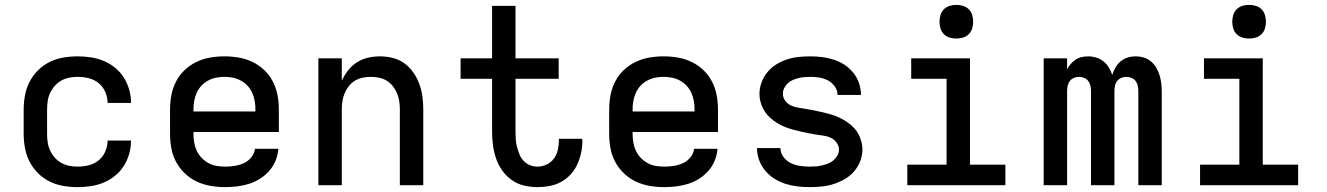

<svg xmlns="http://www.w3.org/2000/svg" viewBox="-20 -759 5440 787"><path d="M298 8Q268 8 239 3Q210 -2 183.5 -15Q157 -28 136 -49Q115 -70 101.5 -96Q88 -122 82.5 -151.5Q77 -181 77 -210V-310Q77 -339 82.5 -368.5Q88 -398 101.5 -424Q115 -450 136 -471Q157 -492 183.5 -505Q210 -518 239 -523Q268 -528 298 -528Q325 -528 352 -524Q379 -520 404.5 -509.5Q430 -499 451.5 -481.5Q473 -464 487.5 -441Q502 -418 509.5 -391.5Q517 -365 517 -338Q517 -337 517 -337Q517 -337 517 -337H421Q421 -337 421 -337Q421 -337 421 -337Q421 -360 411.5 -382Q402 -404 384 -418.5Q366 -433 343.5 -438.5Q321 -444 298 -444Q280 -444 263 -440.5Q246 -437 231 -428.5Q216 -420 204.5 -407Q193 -394 185.5 -378Q178 -362 175.5 -344.5Q173 -327 173 -310V-210Q173 -193 175.5 -175.5Q178 -158 185.5 -142Q193 -126 204.5 -113Q216 -100 231 -91.5Q246 -83 263 -79.5Q280 -76 298 -76Q321 -76 343.5 -81.5Q366 -87 384 -101.5Q402 -116 411.5 -138Q421 -160 421 -183Q421 -183 421 -183Q421 -183 421 -183H517Q517 -183 517 -183Q517 -183 517 -182Q517 -155 509.5 -128.5Q502 -102 487.5 -79Q473 -56 451.5 -38.5Q430 -21 404.5 -10.5Q379 0 352 4Q325 8 298 8Z M903 8Q873 8 843.5 3Q814 -2 787 -14.5Q760 -27 738 -48Q716 -69 702 -95Q688 -121 682.5 -150.5Q677 -180 677 -210V-310Q677 -340 682.5 -369Q688 -398 701.5 -424.5Q715 -451 736.5 -471.5Q758 -492 785 -505Q812 -518 841 -523Q870 -528 900 -528Q930 -528 959 -523Q988 -518 1015 -505Q1042 -492 1063.5 -471.5Q1085 -451 1098.5 -424.5Q1112 -398 1117.5 -369Q1123 -340 1123 -310V-218H773V-210Q773 -192 776 -174.5Q779 -157 786.5 -141Q794 -125 806.5 -112Q819 -99 834.5 -90.5Q850 -82 867.5 -79Q885 -76 903 -76Q922 -76 941.5 -79Q961 -82 979 -90Q997 -98 1010 -114Q1023 -130 1025 -149H1121Q1119 -124 1109.5 -100.5Q1100 -77 1083.5 -58.5Q1067 -40 1046 -26.5Q1025 -13 1001 -5.5Q977 2 952 5Q927 8 903 8ZM1027 -302V-310Q1027 -328 1024 -345Q1021 -362 1014 -378Q1007 -394 995 -407Q983 -420 967.5 -428.5Q952 -437 935 -440.5Q918 -444 900 -444Q882 -444 865 -440.5Q848 -437 832.5 -428.5Q817 -420 805 -407Q793 -394 786 -378Q779 -362 776 -345Q773 -328 773 -310V-302Z M1285 0V-520H1381V-428Q1391 -450 1406.5 -470Q1422 -490 1443 -503.5Q1464 -517 1488.5 -522.5Q1513 -528 1537 -528Q1564 -528 1590 -521.5Q1616 -515 1637.5 -499.5Q1659 -484 1674.5 -461.5Q1690 -439 1699 -414Q1708 -389 1711.5 -363Q1715 -337 1715 -310V0H1619V-310Q1619 -327 1616.5 -344Q1614 -361 1607.5 -376.5Q1601 -392 1590.5 -405.5Q1580 -419 1565.5 -428Q1551 -437 1534 -440.5Q1517 -444 1500 -444Q1483 -444 1466 -440.5Q1449 -437 1434.5 -428Q1420 -419 1409.5 -405.5Q1399 -392 1392.5 -376.5Q1386 -361 1383.5 -344Q1381 -327 1381 -310V0Z M2183 8Q2155 8 2127.5 1.5Q2100 -5 2077 -21.5Q2054 -38 2038 -61Q2022 -84 2013 -110.5Q2004 -137 2000.5 -164.5Q1997 -192 1997 -220V-436H1868V-520H1997V-735H2093V-520H2270V-436H2093V-220Q2093 -204 2094 -188.5Q2095 -173 2099 -157.5Q2103 -142 2109 -127Q2115 -112 2126 -100Q2137 -88 2152 -82Q2167 -76 2183 -76Q2202 -76 2220.5 -84.5Q2239 -93 2250.5 -109Q2262 -125 2266.5 -144.5Q2271 -164 2271 -184Q2271 -185 2271 -187Q2271 -189 2271 -190H2366Q2367 -187 2367 -184.5Q2367 -182 2367 -179Q2367 -155 2361.5 -130.5Q2356 -106 2345.5 -83.5Q2335 -61 2317.5 -42.5Q2300 -24 2278.5 -12.5Q2257 -1 2232 3.5Q2207 8 2183 8Z M2703 8Q2673 8 2643.5 3Q2614 -2 2587 -14.5Q2560 -27 2538 -48Q2516 -69 2502 -95Q2488 -121 2482.5 -150.5Q2477 -180 2477 -210V-310Q2477 -340 2482.5 -369Q2488 -398 2501.5 -424.5Q2515 -451 2536.5 -471.5Q2558 -492 2585 -505Q2612 -518 2641 -523Q2670 -528 2700 -528Q2730 -528 2759 -523Q2788 -518 2815 -505Q2842 -492 2863.5 -471.5Q2885 -451 2898.5 -424.5Q2912 -398 2917.5 -369Q2923 -340 2923 -310V-218H2573V-210Q2573 -192 2576 -174.5Q2579 -157 2586.5 -141Q2594 -125 2606.5 -112Q2619 -99 2634.5 -90.5Q2650 -82 2667.5 -79Q2685 -76 2703 -76Q2722 -76 2741.5 -79Q2761 -82 2779 -90Q2797 -98 2810 -114Q2823 -130 2825 -149H2921Q2919 -124 2909.5 -100.5Q2900 -77 2883.5 -58.5Q2867 -40 2846 -26.5Q2825 -13 2801 -5.5Q2777 2 2752 5Q2727 8 2703 8ZM2827 -302V-310Q2827 -328 2824 -345Q2821 -362 2814 -378Q2807 -394 2795 -407Q2783 -420 2767.5 -428.5Q2752 -437 2735 -440.5Q2718 -444 2700 -444Q2682 -444 2665 -440.5Q2648 -437 2632.5 -428.5Q2617 -420 2605 -407Q2593 -394 2586 -378Q2579 -362 2576 -345Q2573 -328 2573 -310V-302Z M3298 8Q3273 8 3248 5Q3223 2 3199.5 -5.5Q3176 -13 3154.5 -26.5Q3133 -40 3117 -59Q3101 -78 3092 -102Q3083 -126 3083 -151Q3083 -151 3083 -151.5Q3083 -152 3083 -152H3179Q3179 -132 3191.5 -115.5Q3204 -99 3221.5 -90.5Q3239 -82 3259 -79Q3279 -76 3298 -76Q3311 -76 3324 -77Q3337 -78 3349.5 -81Q3362 -84 3374 -88.5Q3386 -93 3396 -101.5Q3406 -110 3412.5 -121.5Q3419 -133 3419 -146Q3419 -161 3409 -174.5Q3399 -188 3385 -194.5Q3371 -201 3355.5 -203Q3340 -205 3324.5 -207.5Q3309 -210 3293.5 -213Q3278 -216 3263 -219.5Q3248 -223 3233 -227Q3218 -231 3203 -236.5Q3188 -242 3174.5 -249.5Q3161 -257 3148.5 -266.5Q3136 -276 3125.5 -288Q3115 -300 3108 -313.5Q3101 -327 3097 -342.5Q3093 -358 3093 -374Q3093 -398 3101.5 -421Q3110 -444 3125.5 -463Q3141 -482 3162 -495Q3183 -508 3206 -515.5Q3229 -523 3253 -525.5Q3277 -528 3302 -528Q3326 -528 3350 -525Q3374 -522 3397.5 -514.5Q3421 -507 3441.5 -493.5Q3462 -480 3477.5 -461Q3493 -442 3501 -418.5Q3509 -395 3509 -371Q3509 -371 3509 -371Q3509 -371 3509 -370Q3509 -370 3509 -370Q3509 -370 3509 -370H3413Q3413 -389 3401.5 -405Q3390 -421 3373.5 -429.5Q3357 -438 3338.5 -441Q3320 -444 3302 -444Q3289 -444 3277 -443Q3265 -442 3253 -439Q3241 -436 3229.5 -431Q3218 -426 3209 -417.5Q3200 -409 3194.5 -398Q3189 -387 3189 -375Q3189 -359 3198.5 -346Q3208 -333 3222.5 -326.5Q3237 -320 3252.5 -317.5Q3268 -315 3283.5 -312.5Q3299 -310 3314 -307Q3329 -304 3344.5 -300.5Q3360 -297 3375 -293Q3390 -289 3404.5 -283.5Q3419 -278 3433 -270.5Q3447 -263 3459.5 -253.5Q3472 -244 3482.5 -232.5Q3493 -221 3500 -207Q3507 -193 3511 -177.5Q3515 -162 3515 -147Q3515 -122 3506 -98.5Q3497 -75 3480.5 -56Q3464 -37 3442 -24.5Q3420 -12 3396.5 -4.5Q3373 3 3348 5.5Q3323 8 3298 8Z M3699 0V-84H3860V-436H3715V-520H3956V-84H4101V0ZM3900 -601Q3886 -601 3872.5 -605Q3859 -609 3849 -619Q3839 -629 3835 -642.5Q3831 -656 3831 -670Q3831 -684 3835 -697.5Q3839 -711 3849 -721Q3859 -731 3872.5 -735Q3886 -739 3900 -739Q3914 -739 3927.5 -735Q3941 -731 3951 -721Q3961 -711 3965 -697.5Q3969 -684 3969 -670Q3969 -656 3965 -642.5Q3961 -629 3951 -619Q3941 -609 3927.5 -605Q3914 -601 3900 -601Z M4258 0V-520H4354V-475Q4360 -487 4369 -497Q4378 -507 4389 -514.5Q4400 -522 4413.5 -525Q4427 -528 4441 -528Q4441 -528 4441 -528Q4441 -528 4441 -528Q4457 -528 4473.5 -523Q4490 -518 4503 -507.5Q4516 -497 4525 -482.5Q4534 -468 4539 -452Q4544 -468 4552.5 -482.5Q4561 -497 4573.5 -507.5Q4586 -518 4602 -523Q4618 -528 4635 -528Q4635 -528 4635 -528Q4635 -528 4635 -528Q4652 -528 4668.5 -523Q4685 -518 4698 -507Q4711 -496 4719.5 -481.5Q4728 -467 4733 -450.5Q4738 -434 4740 -417Q4742 -400 4742 -384V0H4646V-384Q4646 -395 4644 -406Q4642 -417 4635.5 -426Q4629 -435 4618.5 -439.5Q4608 -444 4597 -444Q4586 -444 4575.5 -439.5Q4565 -435 4558.5 -426Q4552 -417 4550 -406Q4548 -395 4548 -384V0H4452V-384Q4452 -395 4450 -406Q4448 -417 4441.5 -426Q4435 -435 4424.5 -439.5Q4414 -444 4403 -444Q4392 -444 4381.5 -439.5Q4371 -435 4364.5 -426Q4358 -417 4356 -406Q4354 -395 4354 -384V0Z M4899 0V-84H5060V-436H4915V-520H5156V-84H5301V0ZM5100 -601Q5086 -601 5072.5 -605Q5059 -609 5049 -619Q5039 -629 5035 -642.5Q5031 -656 5031 -670Q5031 -684 5035 -697.5Q5039 -711 5049 -721Q5059 -731 5072.5 -735Q5086 -739 5100 -739Q5114 -739 5127.5 -735Q5141 -731 5151 -721Q5161 -711 5165 -697.5Q5169 -684 5169 -670Q5169 -656 5165 -642.5Q5161 -629 5151 -619Q5141 -609 5127.5 -605Q5114 -601 5100 -601Z"/></svg>

Font: Zed Mono Medium Extended
Style: Regular
Weight: 500
Width: 7
Monospace: yes
Designer: Belleve Invis
Foundry: Belleve Invis
Version: Version 1.0.0; ttfautohint (v1.8.4)